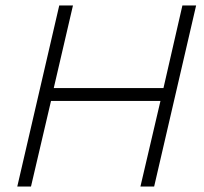

<svg xmlns="http://www.w3.org/2000/svg" viewBox="-20 -680 742 700"><path d="M246 -660 176 -359H576L645 -660H695L542 0H492L565 -312H166L93 0H43L196 -660Z"/></svg>

Font: Work Sans Light
Style: Italic
Weight: 300
Italic angle: -13°
Designer: Wei Huang
Foundry: Wei Huang
Version: Version 2.010; ttfautohint (v1.8.3)